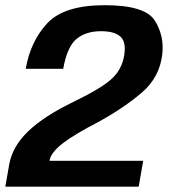

<svg xmlns="http://www.w3.org/2000/svg" viewBox="-41 -700 639 720"><path d="M-21 0H479L496 -97H144.5Q149.5 -127.5 193 -161.5Q236.5 -195.5 328.5 -243Q424 -295.5 490.8 -352.8Q557.5 -410 567.5 -496Q575.5 -566.5 539 -623.5Q502.5 -680.5 351.5 -680.5Q199.5 -680.5 136.5 -613Q73.5 -545.5 55.5 -442H196Q211 -525.5 246.2 -554.2Q281.5 -583 337.5 -583Q388 -583 410.2 -563.2Q432.5 -543.5 425 -494Q417 -442 380.5 -406.8Q344 -371.5 238.5 -320Q125 -265.5 65.2 -208.2Q5.5 -151 -6.5 -83Z"/></svg>

Font: Anybody UltraCondensed Thin SemiBold
Style: Italic
Weight: 600
Italic angle: -10°
Version: Version 1.111